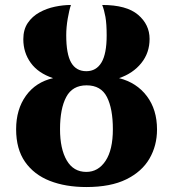

<svg xmlns="http://www.w3.org/2000/svg" viewBox="-20 -744 698 774"><path d="M328 10Q244 10 180.5 -15Q117 -40 81 -91.5Q45 -143 45 -223Q45 -303 84.5 -358Q124 -413 194 -429Q134 -449 104 -490.5Q74 -532 74 -586Q74 -625 92 -651.5Q110 -678 139 -694Q168 -710 201.5 -717Q235 -724 266 -724Q259 -704 253 -669Q247 -634 247 -602Q247 -526 267 -491.5Q287 -457 328 -457Q368 -457 389 -492Q410 -527 410 -601Q410 -648 405 -676Q400 -704 392 -724Q490 -724 536.5 -684.5Q583 -645 583 -587Q583 -531 549.5 -489.5Q516 -448 460 -429Q531 -411 572 -356.5Q613 -302 613 -222Q613 -157 582.5 -104.5Q552 -52 489 -21Q426 10 328 10ZM328 -51Q376 -51 405.5 -95.5Q435 -140 435 -223Q435 -306 411 -353Q387 -400 329 -400Q272 -400 247 -353Q222 -306 222 -223Q222 -144 249 -97.5Q276 -51 328 -51Z"/></svg>

Font: Noto Serif ExtraCondensed Black
Style: Regular
Weight: 900
Width: 2
Designer: Monotype Design Team
Foundry: Monotype Imaging Inc.
Version: Version 2.015; ttfautohint (v1.8.4.7-5d5b)